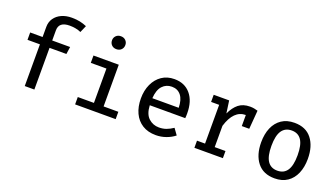

<svg xmlns="http://www.w3.org/2000/svg" viewBox="-67 -1298 3211 1839"><g transform="rotate(20 1538.5 -378.5)"><path d="M421.5 -769.7Q467.7 -769.7 504.6 -761.8Q541.5 -753.8 574.4 -739.5L543.6 -668.7Q517.4 -680.5 487.9 -685.9Q458.5 -691.3 427.7 -691.3Q317.9 -691.3 317.9 -603.6V-500H500.5L489.7 -425.1H317.9V0H220V-425.1H93.3V-500H220V-603.1Q220 -653.3 245.9 -690.8Q271.8 -728.2 317.2 -749Q362.6 -769.7 421.5 -769.7Z M923.1 -763.6Q953.8 -763.6 972.6 -744.6Q991.3 -725.6 991.3 -698.5Q991.3 -669.7 972.6 -650.8Q953.8 -631.8 923.1 -631.8Q892.8 -631.8 874.1 -650.8Q855.4 -669.7 855.4 -698.5Q855.4 -725.6 874.1 -744.6Q892.8 -763.6 923.1 -763.6ZM996.4 -500V-74.9H1146.7V0H733.3V-74.9H897.9V-425.1H738.5V-500Z M1408.2 -236.9Q1412.3 -147.7 1456.7 -107.2Q1501 -66.7 1562.1 -66.7Q1602.6 -66.7 1636.4 -79Q1670.3 -91.3 1705.1 -114.9L1749.7 -52.8Q1711.8 -22.6 1662.1 -4.9Q1612.3 12.8 1559 12.8Q1477.9 12.8 1421.3 -22.8Q1364.6 -58.5 1335.1 -122.1Q1305.6 -185.6 1305.6 -269.7Q1305.6 -351.3 1335.1 -415.4Q1364.6 -479.5 1418.5 -516.4Q1472.3 -553.3 1546.7 -553.3Q1651.3 -553.3 1711.5 -481.8Q1771.8 -410.3 1771.8 -286.2Q1771.8 -272.3 1771.3 -259.5Q1770.8 -246.7 1769.7 -236.9ZM1547.7 -476.4Q1489.7 -476.4 1451.8 -435.4Q1413.8 -394.4 1408.2 -308.7H1676.9Q1675.4 -390.8 1641.3 -433.6Q1607.2 -476.4 1547.7 -476.4Z M1949.2 0V-72.8H2031.3V-467.7H1949.2V-540.5H2106.7L2124.6 -413.8Q2155.4 -481 2200.3 -517.2Q2245.1 -553.3 2316.9 -553.3Q2340.5 -553.3 2358.7 -549.7Q2376.9 -546.2 2395.9 -540.5L2380.5 -350.8H2304.6V-463.6H2304.1Q2182.6 -463.6 2129.7 -289.7V-72.8H2239.5V0Z M2770.3 -553.3Q2886.2 -553.3 2946.4 -476.4Q3006.7 -399.5 3006.7 -270.8Q3006.7 -187.2 2979.2 -123.1Q2951.8 -59 2899 -23.1Q2846.2 12.8 2769.2 12.8Q2653.3 12.8 2592.6 -64.1Q2531.8 -141 2531.8 -269.7Q2531.8 -353.8 2559.2 -417.7Q2586.7 -481.5 2639.7 -517.4Q2692.8 -553.3 2770.3 -553.3ZM2770.3 -474.9Q2703.6 -474.9 2669.7 -424.9Q2635.9 -374.9 2635.9 -269.7Q2635.9 -165.6 2669.2 -115.6Q2702.6 -65.6 2769.2 -65.6Q2835.9 -65.6 2869.2 -115.6Q2902.6 -165.6 2902.6 -270.8Q2902.6 -375.4 2869.2 -425.1Q2835.9 -474.9 2770.3 -474.9Z"/></g></svg>

Font: Fira Code Retina
Style: Regular
Weight: 450
Monospace: yes
Designer: Carrois Corporate, Edenspiekermann AG, Nikita Prokopov
Foundry: Carrois Corporate, Edenspiekermann AG, Nikita Prokopov
Version: Version 6.002